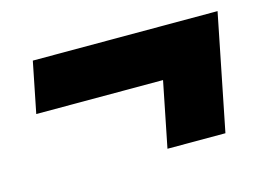

<svg xmlns="http://www.w3.org/2000/svg" viewBox="-56 -545 707 512"><g transform="rotate(-15 297.5 -289.0)"><path d="M511 -129H351L387 -309H37L65 -449H575Z"/></g></svg>

Font: Argentum Sans Black
Style: Italic
Weight: 900
Italic angle: -11°
Designer: Julieta Ulanovsky (font), Cristiano Sobral (main changes and remaster)
Foundry: Julieta Ulanovsky (font), Cristiano Sobral (main changes and remaster)
Version: Version 2.007;June 15, 2022;FontCreator 14.0.0.2814 64-bit; 